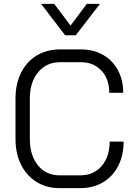

<svg xmlns="http://www.w3.org/2000/svg" viewBox="-20 -963 700 991"><path d="M60 -246V-454Q60 -529 88.5 -587Q117 -645 169.5 -676.5Q222 -708 291 -708H397Q462 -708 511.5 -680Q561 -652 588.5 -601Q616 -550 616 -484H544Q544 -555 503.5 -598.5Q463 -642 397 -642H291Q220 -642 177 -590.5Q134 -539 134 -454V-246Q134 -161 176 -109.5Q218 -58 287 -58H395Q463 -58 504.5 -106Q546 -154 546 -232H618Q618 -161 590 -106.5Q562 -52 511.5 -22Q461 8 395 8H287Q220 8 168.5 -24Q117 -56 88.5 -113.5Q60 -171 60 -246ZM192 -943H260L344 -831L428 -943H496L371 -781H316Z"/></svg>

Font: Stavian Regular
Style: Regular
Weight: 400
Version: Version 1.000; ttfautohint (v1.6)